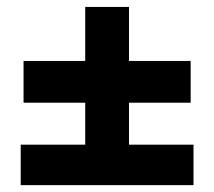

<svg xmlns="http://www.w3.org/2000/svg" viewBox="-20 -618 626 561"><path d="M229 -120.1V-597.7H356.9V-120.1ZM48.8 -317.9V-439.9H537.1V-317.9ZM40.5 -77.1V-195.3H545.4V-77.1Z"/></svg>

Font: Cascadia Mono PL
Style: Regular
Weight: 400
Monospace: yes
Designer: Aaron Bell
Foundry: Saja Typeworks
Version: Version 2102.003